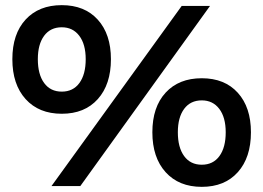

<svg xmlns="http://www.w3.org/2000/svg" viewBox="-20 -723 1023 746"><path d="M411 -493Q411 -395 360 -338Q309 -281 220 -281Q131 -281 79.5 -338Q28 -395 28 -493Q28 -591 79.5 -647Q131 -703 220 -703Q309 -703 360 -646.5Q411 -590 411 -493ZM127 -493Q127 -434 151.5 -400.5Q176 -367 220 -367Q264 -367 288.5 -400.5Q313 -434 313 -493Q313 -551 288 -584Q263 -617 220 -617Q176 -617 151.5 -584Q127 -551 127 -493ZM686 -700H796L292 0H180ZM955 -209Q955 -111 904 -54Q853 3 764 3Q675 3 623.5 -54Q572 -111 572 -209Q572 -307 623.5 -363Q675 -419 764 -419Q853 -419 904 -362.5Q955 -306 955 -209ZM671 -209Q671 -150 695.5 -116.5Q720 -83 764 -83Q808 -83 832.5 -116.5Q857 -150 857 -209Q857 -267 832 -300Q807 -333 764 -333Q720 -333 695.5 -300Q671 -267 671 -209Z"/></svg>

Font: Montserrat SemiBold
Style: Regular
Weight: 600
Designer: Julieta Ulanovsky
Foundry: Julieta Ulanovsky
Version: Version 6.001